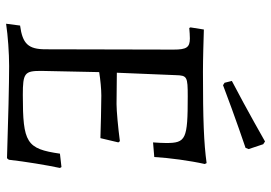

<svg xmlns="http://www.w3.org/2000/svg" viewBox="-150 -731 891 631"><g transform="rotate(90 295.5 -415.5)"><path d="M260 -703C365 -743 466 -777 466 -777L470 -787L454 -835L445 -841C445 -841 340 -781 246 -732L252 -708ZM529 -172 485 -167C469 -57 450 -45 292 -45C220 -45 213 -51 213 -105L217 -296C242 -300 273 -303 294 -303C333 -303 397 -301 434 -300L448 -359L444 -364C399 -358 344 -353 322 -353L219 -354L227 -548C228 -585 232 -587 297 -587C438 -587 450 -581 450 -516C450 -506 449 -485 448 -473L496 -477C499 -527 508 -594 519 -643L516 -649C450 -640 375 -637 216 -637C172 -637 111 -639 77 -640L70 -596L72 -592C82 -593 98 -594 106 -594C136 -594 143 -583 143 -540L142 -120C142 -63 124 -44 64 -36L58 10C97 4 155 0 197 0C252 0 380 3 500 7L505 1C511 -53 523 -125 532 -167Z"/></g></svg>

Font: Alegreya SC
Style: Regular
Weight: 400
Designer: Juan Pablo del Peral
Foundry: Huerta Tipografica
Version: Version 2.007;PS 002.007;hotconv 1.0.88;makeotf.lib2.5.64775